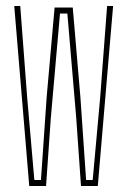

<svg xmlns="http://www.w3.org/2000/svg" viewBox="-20 -620 424 640"><path d="M77.5 0 27.5 -600H47.5L70.5 -296L94.5 -20H116.5L135.5 -296L162 -595H222.5L248 -296L267 -20H289L314 -296L337 -600H357L306 0H250L234 -228L204.5 -575H180L149.5 -228L133.5 0Z"/></svg>

Font: Big Shoulders Thin
Style: Regular
Weight: 100
Designer: Patric King
Foundry: XO Type Co
Version: Version 2.002